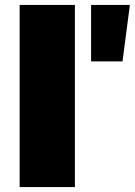

<svg xmlns="http://www.w3.org/2000/svg" viewBox="-20 -762 549 782"><path d="M60 -742H285V0H60ZM351 -742H509L479 -512H351Z"/></svg>

Font: MontserratBlack
Style: Regular
Weight: 900
Designer: Julieta Ulanovsky
Foundry: Julieta Ulanovsky
Version: Version 4.000